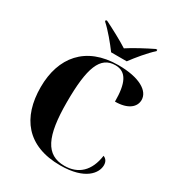

<svg xmlns="http://www.w3.org/2000/svg" viewBox="-216 -1068 1123 1215"><g transform="rotate(30 345.0 -460.5)"><path d="M330 -771H444C477 -816 532 -883 575 -921V-931H565C513 -906 432 -863 387 -833C341 -863 260 -906 209 -931H199V-921C242 -883 297 -816 330 -771ZM408 10C591 10 648 -73 648 -129C648 -156 636 -172 616 -180C600 -63 534 -1 432 -1C297 -1 245 -108 245 -358C245 -608 285 -714 395 -714C477 -714 507 -645 507 -513C601 -513 648 -554 648 -606C648 -672 566 -724 411 -724C173 -724 54 -574 54 -358C54 -137 165 10 408 10Z"/></g></svg>

Font: Noto Serif Display ExtraBold
Style: Regular
Weight: 800
Designer: Monotype Design Team
Foundry: Monotype Imaging Inc.
Version: Version 2.009